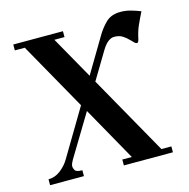

<svg xmlns="http://www.w3.org/2000/svg" viewBox="-105 -813 902 915"><g transform="rotate(-15 346.5 -355.5)"><path d="M31 0V-29Q63 -29 90.5 -50Q118 -71 135 -100L272 -330L84 -664H35V-693H280V-664H230L348 -455L448 -623Q468 -658 495 -684.5Q522 -711 568 -711Q593 -711 617 -704.5Q641 -698 666 -688Q648 -652 636.5 -626Q625 -600 617 -562Q616 -557 613.5 -552Q611 -547 606 -547Q601 -547 595 -553Q589 -559 581 -567Q566 -583 549.5 -593.5Q533 -604 508 -604Q494 -604 479 -593Q464 -582 448 -556L367 -421L588 -29H637V0H395V-29H442L292 -296L167 -89Q163 -82 159.5 -74Q156 -66 156 -58Q156 -51 162 -40Q168 -29 198 -29V0Z"/></g></svg>

Font: Monomakh
Style: Regular
Weight: 400
Version: Version 1.200; ttfautohint (v1.8.4.7-5d5b)